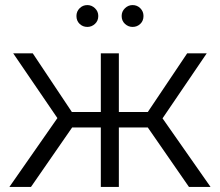

<svg xmlns="http://www.w3.org/2000/svg" viewBox="-20 -736 866 756"><path d="M724 0 562 -234H448V0H377V-234H264L102 0H17L206 -271L32 -526H109L263 -295H377V-526H448V-295H562L717 -526H794L620 -270L809 0ZM324 -630Q306 -630 293.5 -642Q281 -654 281 -673Q281 -691 293.5 -703.5Q306 -716 324 -716Q341 -716 354 -703.5Q367 -691 367 -673Q367 -654 354 -642Q341 -630 324 -630ZM502 -630Q485 -630 472 -642Q459 -654 459 -673Q459 -691 472 -703.5Q485 -716 502 -716Q520 -716 532.5 -703.5Q545 -691 545 -673Q545 -654 532.5 -642Q520 -630 502 -630Z"/></svg>

Font: Montserrat
Style: Regular
Weight: 400
Designer: Julieta Ulanovsky
Foundry: Julieta Ulanovsky
Version: Version 9.000; ttfautohint (v1.8.4.7-5d5b)